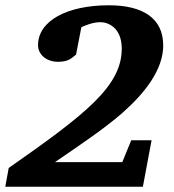

<svg xmlns="http://www.w3.org/2000/svg" viewBox="-41 -707 659 727"><path d="M577 -535C577 -638 500 -687 371 -687C213 -687 103 -628 103 -536C103 -502 133 -473 179 -473C224 -473 234 -492 247 -500L267 -604C280 -610 310 -623 339 -623C370 -623 420 -601 420 -523C420 -380 282 -274 -8 -71L-21 0H500L533 -176H456L422 -93H167C257 -155 351 -217 423 -280C509 -356 577 -444 577 -535Z"/></svg>

Font: Veleka
Style: Bold Italic
Weight: 700
Italic angle: -12°
Designer: Stefan Peev, Context Ltd, 2016; SIL International, 1997-2014.
Foundry: Stefan Peev, Context Ltd, 2016
Version: Version 5.000